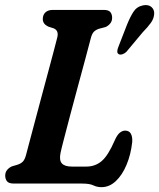

<svg xmlns="http://www.w3.org/2000/svg" viewBox="-20 -740 642 774"><path d="M311 0H36.5Q15.5 0 8.2 -9.2Q1 -18.5 1 -32Q1 -46 9.2 -55.5Q17.5 -65 28.5 -69.5L50.5 -76Q64.5 -80.5 72.5 -89Q80.5 -97.5 85.5 -117.5Q90.5 -137 100.5 -174.2Q110.5 -211.5 123 -258.8Q135.5 -306 149 -356.2Q162.5 -406.5 175 -453Q187.5 -499.5 197 -535.5Q206.5 -571.5 211 -589.5Q217.5 -616.5 197 -625.5L174 -633Q152.5 -643.5 152.5 -663Q152.5 -680 163 -690Q173.5 -700 192.5 -700H398.5Q418 -700 425 -691Q432 -682 432 -668.5Q432 -654.5 424 -645Q416 -635.5 405.5 -631L379 -624Q366.5 -620 358.5 -612Q350.5 -604 345.5 -584Q337.5 -553 323.8 -502Q310 -451 294 -391.8Q278 -332.5 263.2 -276.8Q248.5 -221 237.8 -179.8Q227 -138.5 224 -123.5Q218 -94 229.5 -81.2Q241 -68.5 269.5 -68.5H328Q364 -68.5 390 -90.8Q416 -113 442 -173Q452 -196 462.8 -204.8Q473.5 -213.5 484.5 -213.5Q500.5 -213.5 507.5 -201Q514.5 -188.5 513 -167.5Q507.5 -117 490.2 -75.8Q473 -34.5 447 -10Q421 14.5 389 14.5Q371 14.5 356.2 7.2Q341.5 0 311 0ZM492 -640.5Q504.5 -671.5 518 -692.5Q531.5 -713.5 557 -718.5Q578.5 -722.5 590.8 -711.5Q603 -700.5 601.5 -683Q600 -664.5 588.2 -648Q576.5 -631.5 555 -609.5L489 -530.5Q482 -524 473.2 -521.2Q464.5 -518.5 459 -521.5Q452.5 -525 452.8 -533Q453 -541 457 -550.5Z"/></svg>

Font: Fraunces 144pt S100 SemiBold
Style: Italic
Weight: 600
Italic angle: -16°
Version: Version 1.000; ttfautohint (v1.8.3)